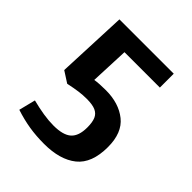

<svg xmlns="http://www.w3.org/2000/svg" viewBox="-163 -663 764 764"><g transform="rotate(45 219.0 -281.0)"><path d="M207 0Q163.1 0 123.5 -6.3Q84 -12.7 42 -26.4L59.6 -96.7Q93.8 -87.9 124.5 -83Q155.3 -78.1 182.6 -78.1Q236.3 -78.1 259.8 -99.1Q283.2 -120.1 283.2 -168Q283.2 -197.3 275.9 -214.4Q268.6 -231.4 251 -239.3Q233.4 -247.1 201.2 -247.1Q178.7 -247.1 157.2 -244.1Q135.7 -241.2 103.5 -234.4L56.6 -264.6L69.3 -562.5H375V-484.4H175.8L168.9 -321.3Q192.4 -325.2 230.5 -325.2Q303.7 -325.2 350.1 -288.1Q396.5 -251 396.5 -170.9Q396.5 -80.1 346.7 -40Q296.9 0 207 0Z"/></g></svg>

Font: Sudo Variable
Style: Regular
Weight: 400
Monospace: yes
Designer: Jens Kutilek
Foundry: Jens Kutilek
Version: Version 0.040